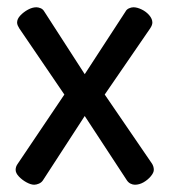

<svg xmlns="http://www.w3.org/2000/svg" viewBox="-20 -500 466 528"><path d="M74 8Q65 8 53 1.5Q41 -5 32 -14.5Q23 -24 23 -33Q23 -42 29 -50L157 -240L33 -422Q31 -425 29 -429.5Q27 -434 27 -438Q27 -448 36 -457.5Q45 -467 57 -473.5Q69 -480 80 -480Q85 -480 91.5 -477.5Q98 -475 102 -468L213 -296L325 -468Q328 -474 334.5 -477Q341 -480 347 -480Q357 -480 369.5 -474Q382 -468 390.5 -458Q399 -448 399 -438Q399 -431 393 -422L268 -240L398 -50Q400 -47 401.5 -42.5Q403 -38 403 -33Q403 -25 394.5 -15Q386 -5 374.5 1.5Q363 8 351 8Q345 8 339 5Q333 2 329 -4L213 -181L98 -4Q94 2 87 5Q80 8 74 8Z"/></svg>

Font: Dosis ExtraLight Medium
Style: Regular
Weight: 500
Version: Version 3.001; ttfautohint (v1.8.2)